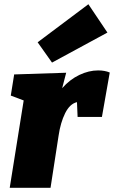

<svg xmlns="http://www.w3.org/2000/svg" viewBox="-20 -888 539 908"><path d="M499 -545 462 -335H347L344 -405Q310 -397 288 -352.5Q266 -308 257 -246L219 0H26L92 -413L31 -436L47 -536L293 -544L274 -471Q310 -512 355 -533.5Q400 -555 444 -555Q476 -555 499 -545ZM488 -734 226 -592 158 -688 398 -868Z"/></svg>

Font: Bitter Pro Black
Style: Italic
Weight: 900
Italic angle: -9°
Designer: Sol Matas, and Bitter project Authors
Foundry: Sol Matas
Version: Version 1.010